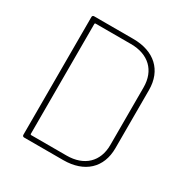

<svg xmlns="http://www.w3.org/2000/svg" viewBox="-162 -830 923 960"><g transform="rotate(30 299.0 -350.0)"><path d="M108 0H334C456 0 530 -69 530 -182V-518C530 -631 456 -700 334 -700H108C102 -700 98 -696 98 -690V-10C98 -4 102 0 108 0ZM128 -32V-668C128 -670 130 -672 132 -672H337C438 -672 500 -613 500 -516V-183C500 -87 438 -28 337 -28H132C130 -28 128 -30 128 -32Z"/></g></svg>

Font: Barlow Thin
Style: Regular
Weight: 250
Designer: Jeremy Tribby
Foundry: Tribby Type
Version: Version 1.422;hotconv 1.0.109;makeotfexe 2.5.65596